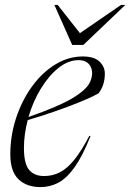

<svg xmlns="http://www.w3.org/2000/svg" viewBox="-20 -752 530 782"><path d="M348.5 -197.5Q316.5 -117 284.5 -71.8Q252.5 -26.5 218.2 -8.2Q184 10 145 10Q88 10 55 -22.2Q22 -54.5 22 -123Q22 -200.5 45.8 -272Q69.5 -343.5 110.5 -400Q151.5 -456.5 204.8 -489.2Q258 -522 317.5 -522Q363.5 -522 385.2 -501.2Q407 -480.5 407 -452Q407 -405 381.5 -372Q355.5 -357 307.2 -337.2Q259 -317.5 202 -297.8Q145 -278 93 -263Q77.5 -204.5 77.5 -149.5Q77.5 -85.5 98.5 -60.2Q119.5 -35 159.5 -35Q193.5 -35 223 -49.8Q252.5 -64.5 281.8 -100.2Q311 -136 344 -199ZM300 -507Q257.5 -507 217.8 -475Q178 -443 146 -390.2Q114 -337.5 96 -275.5Q219.5 -318.5 276.2 -352.8Q333 -387 347 -418.5Q362.5 -454.5 349 -480.8Q335.5 -507 300 -507ZM490.5 -732 319.5 -569H274L201.5 -732H215L305.5 -617L473 -732Z"/></svg>

Font: Newsreader Display Light
Style: Italic
Weight: 300
Italic angle: -17°
Designer: Hugues Gentile
Foundry: Production Type
Version: Version 1.001